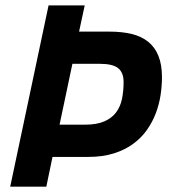

<svg xmlns="http://www.w3.org/2000/svg" viewBox="-20 -696 633 716"><path d="M584 -408.2Q584 -376.5 578.9 -342Q573.7 -307.6 561.3 -274.4Q548.8 -241.2 528.1 -211.7Q507.3 -182.1 476.8 -159.7Q446.3 -137.2 404.5 -124Q362.8 -110.8 308.1 -110.8H175.8L152.8 0H18.1L161.1 -675.8H295.9L274.9 -578.1H388.2Q435.5 -578.1 471.9 -569.1Q508.3 -560.1 533.2 -539.8Q558.1 -519.5 571 -487.1Q584 -454.6 584 -408.2ZM295.9 -231Q340.8 -231 369.1 -243.4Q397.5 -255.9 413.3 -277.3Q429.2 -298.8 435.1 -327.9Q440.9 -356.9 440.9 -390.1Q440.9 -425.3 420.7 -441.7Q400.4 -458 353 -458H250L202.1 -231Z"/></svg>

Font: Lorenzo Sans
Style: Bold Italic
Weight: 700
Italic angle: -12°
Foundry: Intel Corporation
Version: Version 1.00; ttfautohint (v1.5)